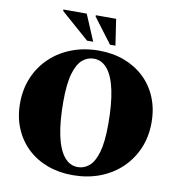

<svg xmlns="http://www.w3.org/2000/svg" viewBox="-98 -1006 1026 1109"><g transform="rotate(10 415.0 -451.5)"><path d="M429 -720Q510 -720 577.5 -694.5Q645 -669 694.5 -622Q744 -575 771.2 -509.2Q798.5 -443.5 798.5 -363Q798.5 -280 769 -210.8Q739.5 -141.5 686 -90.8Q632.5 -40 560 -12.5Q487.5 15 400.5 15Q320 15 252.2 -10.5Q184.5 -36 135.2 -83Q86 -130 58.5 -195.8Q31 -261.5 31 -342Q31 -425 60.5 -494.2Q90 -563.5 143.8 -614.2Q197.5 -665 270 -692.5Q342.5 -720 429 -720ZM423 -36Q459.5 -36 489.2 -60.8Q519 -85.5 536.5 -145.5Q554 -205.5 554 -310Q554 -428 537.2 -507.8Q520.5 -587.5 487.5 -628.2Q454.5 -669 406.5 -669Q370.5 -669 340.8 -644.2Q311 -619.5 293.2 -559.8Q275.5 -500 275.5 -395Q275.5 -277.5 292.5 -197.5Q309.5 -117.5 342.5 -76.8Q375.5 -36 423 -36ZM385.5 -764.5H349.5L184 -909.5V-918H320.5ZM516 -764.5H484L374 -910.5V-918H493Z"/></g></svg>

Font: Newsreader 60pt ExtraBold
Style: Regular
Weight: 800
Designer: Hugues Gentile
Foundry: Production Type
Version: Version 1.003